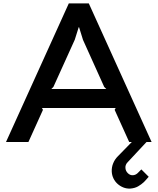

<svg xmlns="http://www.w3.org/2000/svg" viewBox="-20 -830 921 1122"><path d="M866 0H836L725 119Q718 126 715 135Q712 144 713 152Q714 169 727 182Q740 195 757 194Q772 193 784 182L790 176Q793 173 797 169Q801 165 806 160L849 203Q838 215 834 220Q830 225 821 234Q806 248 787 259Q768 270 741 272Q720 273 701 265.5Q682 258 667 244.5Q652 231 643 212.5Q634 194 633 172Q632 147 641.5 124Q651 101 668 84L750 0H735L650 -188L656 -199H225L231 -188L146 0H15L382 -810H499ZM601 -310 589 -322 465 -597 442 -671H440L417 -598L292 -322L280 -310Z"/></svg>

Font: Sinkin Sans 500 Medium
Style: 500 Medium
Weight: 500
Designer: Keith Bates
Foundry: K-Type
Version: Sinkin Sans (version 1.0)  by Keith Bates   •   © 2014   www